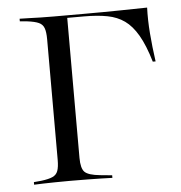

<svg xmlns="http://www.w3.org/2000/svg" viewBox="-46 -615 620 658"><g transform="rotate(-5 264.5 -285.5)"><path d="M133.1 -201.6V-492.7Q133.1 -517.7 128.2 -531Q123.4 -544.4 110.1 -550.4Q96.8 -556.5 71 -559.7L45.2 -562.1V-571Q60.5 -571 78.2 -570.2Q96 -569.4 116.9 -569Q137.9 -568.5 162.1 -568.5H171.8H266.1Q338.7 -568.5 390.7 -569.4Q442.7 -570.2 483.9 -571Q482.3 -529 485.9 -482.7Q489.5 -436.3 496.8 -384.7H487.1Q470.2 -441.9 450 -476.6Q429.8 -511.3 404.8 -529Q379.8 -546.8 346 -553.2Q312.1 -559.7 266.1 -559.7H208.1V-201.6ZM162.1 -2.4Q137.9 -2.4 116.9 -2Q96 -1.6 78.2 -1.2Q60.5 -0.8 45.2 0V-8.9L71 -11.3Q96.8 -14.5 110.1 -20.6Q123.4 -26.6 128.2 -39.9Q133.1 -53.2 133.1 -78.2V-201.6H208.1V-78.2Q208.1 -41.9 220.6 -29.4Q233.1 -16.9 273.4 -12.9L314.5 -8.9V0Q296.8 -0.8 275.4 -1.2Q254 -1.6 229.4 -2Q204.8 -2.4 175.8 -2.4H170.2Z"/></g></svg>

Font: Playfair 144pt SemiExpanded Light
Style: Regular
Weight: 300
Width: 6
Designer: Claus Eggers Sørensen
Foundry: Claus Eggers Sørensen
Version: Version 2.203